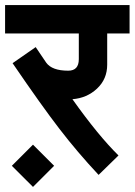

<svg xmlns="http://www.w3.org/2000/svg" viewBox="-30 -653 535 763"><path d="M101.1 -78.1 185.1 5.9 101.1 89.8 17.1 5.9ZM396 -396Q396 -338.9 355.7 -301Q315.4 -263.2 257.8 -258.8Q360.8 -113.8 440.9 -35.2L361.8 42Q277.3 -48.3 206.1 -141.1Q135.7 -232.4 20 -401.9L111.8 -465.8L153.8 -403.8Q176.8 -372.1 241.2 -372.1Q283.2 -372.1 283.2 -418V-520H-9.8V-632.8H484.9V-520H396Z"/></svg>

Font: Miedinger*
Style: Bold
Weight: 700
Version: Version 001.000